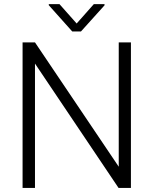

<svg xmlns="http://www.w3.org/2000/svg" viewBox="-20 -918 750 938"><path d="M619.6 -710.9V0H559.1L150.9 -607.4V0H90.3V-710.9H150.9L560.1 -103.5V-710.9ZM270.5 -897.9 354.5 -803.2 438.5 -897.9H490.7V-892.1L375.5 -764.2H333L218.3 -892.6V-897.9Z"/></svg>

Font: Vazirmatn RD UI FD ExtraLight
Style: Regular
Weight: 200
Designer: Saber Rastikerdar
Foundry: Saber Rastikerdar
Version: Version 33.003